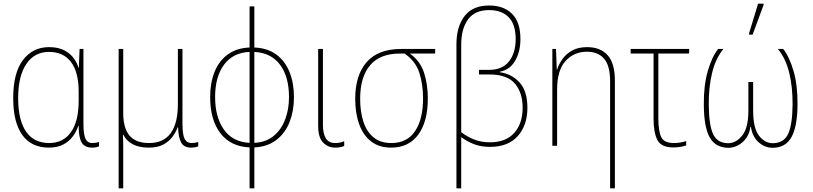

<svg xmlns="http://www.w3.org/2000/svg" viewBox="-20 -795 4434 1047"><path d="M247 10Q151 10 101.5 -59Q52 -128 52 -260Q52 -398 105.5 -468Q159 -538 247 -538Q310 -538 350.5 -508.5Q391 -479 408 -426H410L414 -528H435V-122Q435 -60 446.5 -37.5Q458 -15 484 -15Q504 -15 520 -21V3Q514 6 504 8Q494 10 482 10Q442 10 425.5 -17.5Q409 -45 409 -109H407Q397 -78 377 -51Q357 -24 325 -7Q293 10 247 10ZM248 -15Q325 -15 367 -74.5Q409 -134 409 -245V-295Q409 -401 367.5 -456.5Q326 -512 247 -512Q168 -512 123.5 -446Q79 -380 79 -260Q79 -140 122 -77.5Q165 -15 248 -15Z M627 232V-528H652V-178Q652 -97 686 -56Q720 -15 793 -15Q872 -15 911 -69Q950 -123 950 -227V-528H975V-122Q975 -60 987 -37.5Q999 -15 1024 -15Q1044 -15 1061 -21V3Q1054 6 1044 8Q1034 10 1022 10Q984 10 968.5 -16.5Q953 -43 951 -101H949Q939 -74 920 -48.5Q901 -23 870 -6.5Q839 10 792 10Q738 10 703.5 -8.5Q669 -27 652 -61H650Q651 -43 651.5 -26.5Q652 -10 652 5V232Z M1341 232V9Q1237 4 1181.5 -69Q1126 -142 1126 -266Q1126 -343 1150 -403Q1174 -463 1222 -498Q1270 -533 1341 -536V-760H1367V-536Q1439 -533 1487 -497.5Q1535 -462 1559 -402Q1583 -342 1583 -265Q1583 -191 1559.5 -130.5Q1536 -70 1488 -32.5Q1440 5 1367 9V232ZM1341 -16V-512Q1250 -508 1201.5 -442Q1153 -376 1153 -266Q1153 -157 1200.5 -89Q1248 -21 1341 -16ZM1367 -16Q1430 -19 1472 -53.5Q1514 -88 1535 -143.5Q1556 -199 1556 -265Q1556 -376 1507.5 -441.5Q1459 -507 1367 -512Z M1808 10Q1769 10 1742 -17.5Q1715 -45 1715 -109V-528H1741V-114Q1741 -66 1757 -40.5Q1773 -15 1808 -15Q1821 -15 1833.5 -17.5Q1846 -20 1857 -25V1Q1848 5 1836 7.5Q1824 10 1808 10Z M2113 10Q2047 10 2003.5 -24Q1960 -58 1938.5 -118Q1917 -178 1917 -256Q1917 -385 1979.5 -456.5Q2042 -528 2169 -528H2353V-503H2215Q2272 -462 2292.5 -398Q2313 -334 2313 -259Q2313 -132 2261 -61Q2209 10 2113 10ZM2114 -15Q2200 -15 2243.5 -80Q2287 -145 2287 -259Q2287 -335 2266.5 -398.5Q2246 -462 2186 -503H2161Q2052 -503 1998 -439Q1944 -375 1944 -256Q1944 -185 1962 -130.5Q1980 -76 2017.5 -45.5Q2055 -15 2114 -15Z M2469 232V-553Q2469 -650 2513.5 -707.5Q2558 -765 2647 -765Q2727 -765 2772.5 -719.5Q2818 -674 2818 -582Q2818 -513 2789 -463.5Q2760 -414 2706 -404V-401Q2771 -392 2813.5 -345Q2856 -298 2856 -207Q2856 -112 2803.5 -53Q2751 6 2652 6Q2606 6 2568.5 -7.5Q2531 -21 2495 -47V232ZM2652 -19Q2738 -19 2784 -70Q2830 -121 2830 -208Q2830 -289 2788 -339Q2746 -389 2647 -389H2592V-414H2647Q2719 -414 2755.5 -460Q2792 -506 2792 -582Q2792 -662 2754 -701Q2716 -740 2647 -740Q2570 -740 2532.5 -689.5Q2495 -639 2495 -549V-74Q2530 -48 2567.5 -33.5Q2605 -19 2652 -19Z M3307 232V-352Q3307 -437 3274 -475Q3241 -513 3181 -513Q3110 -513 3064 -462.5Q3018 -412 3018 -307V0H2992V-528H3012L3016 -416H3018Q3028 -446 3047.5 -473.5Q3067 -501 3100 -519.5Q3133 -538 3182 -538Q3254 -538 3293.5 -494Q3333 -450 3333 -357V232Z M3652 9Q3585 9 3564.5 -32Q3544 -73 3544 -146V-503H3419V-528H3738V-503H3570V-151Q3570 -81 3585.5 -48Q3601 -15 3655 -15Q3690 -15 3722 -26V-2Q3711 2 3692 5.5Q3673 9 3652 9Z M3951 11Q3882 10 3850.5 -45Q3819 -100 3818 -223Q3817 -329 3839.5 -407Q3862 -485 3896 -528H3925Q3882 -476 3863 -397Q3844 -318 3845 -223Q3846 -111 3869 -63Q3892 -15 3950 -14Q3994 -14 4027.5 -56Q4061 -98 4061 -192V-348H4087V-192Q4087 -96 4119 -55Q4151 -14 4194 -14Q4255 -15 4278 -65Q4301 -115 4302 -223Q4303 -318 4284 -397Q4265 -476 4222 -528H4251Q4285 -485 4307.5 -407Q4330 -329 4329 -223Q4328 -106 4296.5 -48Q4265 10 4194 11Q4150 11 4116 -20Q4082 -51 4075 -103H4072Q4065 -51 4029.5 -20Q3994 11 3951 11ZM4065 -606V-614L4114 -775H4144V-768L4084 -606Z"/></svg>

Font: Noto Sans SemiCondensed Thin
Style: Regular
Weight: 100
Width: 4
Designer: Monotype Design Team
Foundry: Monotype Imaging Inc.
Version: Version 2.013; ttfautohint (v1.8.4.7-5d5b)